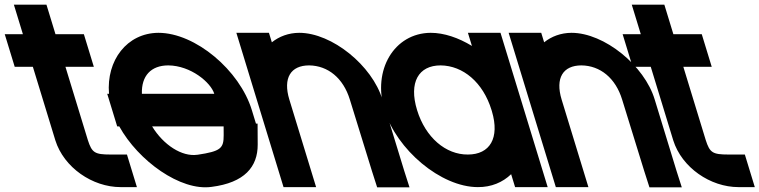

<svg xmlns="http://www.w3.org/2000/svg" viewBox="-263 -754 3263 825"><path d="M18.2 -467 114.5 -152C132 -98 143.5 -90 212.5 -90H282.5L325.3 50H255.3C134.3 50 11.6 -34 -25.2 -151L-25.5 -152L-121.8 -467H-129.8H-199.8L-242.6 -607H-172.6H-164.6L-182 -664L-203.4 -734H-63.4L-42 -664L-24.6 -607H27.4H97.4L140.2 -467H70.2Z M346.7 -351H657.7C642.7 -400 556.7 -472 460.4 -473C385.8 -473 344.1 -428 346.7 -351ZM249.4 -211H240.5L219.1 -281L197.7 -351H205.4C193.4 -494.4 282.4 -612.1 417.6 -613C576.6 -613 766.8 -452 819.1 -281L836.8 -223H843.8L844.3 -133C844.7 -37 787.5 31 646 49C512.6 68 331 -63.3 249.4 -211ZM697.9 -211H390.6C439.1 -131 519.1 -79.5 584.8 -89H585.8C686.2 -104 698.2 -117 698.1 -173Z M905.1 -572.2C936.9 -597.6 977 -612.7 1022.6 -613C1163.6 -613 1336.7 -472 1380.3 -326L1473.9 -20L1496.6 51H1357.6L1335.2 -19L1240.3 -326C1211.9 -419 1145.7 -472 1065.4 -473C986.4 -473 951.9 -419 980.3 -326L1001.7 -256L1073.9 -20L1095.3 50H955.3L933.9 -20L861.7 -256L840.3 -326L774 -543L752.6 -613H892.6Z M1389.1 -281C1336.5 -453 1430.9 -612 1587.6 -613C1645.1 -613 1707 -591.8 1764.8 -556.6L1747.6 -613H1887.6L1909 -543L1988 -284.6L1989.1 -281L2068.9 -20L2090.3 50H1950.3L1933.3 -5.5C1897.1 29.4 1848.2 50.4 1790.3 50C1631.3 50 1441.1 -111 1389.1 -281ZM1529.1 -281C1565.2 -163 1652.8 -89 1747.5 -90C1842 -90 1884.9 -160.8 1850.7 -275.7L1849.1 -281C1812.7 -400 1726.7 -472 1630.4 -473C1535.4 -473 1492.7 -400 1529.1 -281Z M2075.1 -572.2C2106.9 -597.6 2147 -612.7 2192.6 -613C2333.6 -613 2506.7 -472 2550.3 -326L2643.9 -20L2666.6 51H2527.6L2505.2 -19L2410.3 -326C2381.9 -419 2315.7 -472 2235.4 -473C2156.4 -473 2121.9 -419 2150.3 -326L2171.7 -256L2243.9 -20L2265.3 50H2125.3L2103.9 -20L2031.7 -256L2010.3 -326L1944 -543L1922.6 -613H2062.6Z M2673.2 -467 2769.5 -152C2787 -98 2798.5 -90 2867.5 -90H2937.5L2980.3 50H2910.3C2789.3 50 2666.6 -34 2629.8 -151L2629.5 -152L2533.2 -467H2525.2H2455.2L2412.4 -607H2482.4H2490.4L2473 -664L2451.6 -734H2591.6L2613 -664L2630.4 -607H2682.4H2752.4L2795.2 -467H2725.2Z"/></svg>

Font: Nordica Plus
Style: NordicaClassicRgOpObl
Weight: 500
Version: Version 1.01